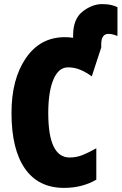

<svg xmlns="http://www.w3.org/2000/svg" viewBox="-20 -905 592 935"><path d="M336 -732V-721Q317 -724 296 -724Q176 -724 106 -622Q36 -520 36 -355Q36 -178 101.5 -84Q167 10 292 10Q380 10 449 -30V-183Q416 -164 384.5 -151Q353 -138 319 -138Q215 -138 215 -354Q215 -458 240 -517.5Q265 -577 311 -577Q343 -577 371.5 -565Q400 -553 427 -533L473 -674V-689Q473 -740 508 -740Q521 -740 532.5 -736.5Q544 -733 552 -730V-870Q543 -875 524 -880Q505 -885 477 -885Q429 -885 382.5 -849Q336 -813 336 -732Z"/></svg>

Font: Noto Sans Display Condensed Black
Style: Regular
Weight: 900
Width: 3
Designer: Monotype Design team
Foundry: Monotype Imaging Inc.
Version: 1.000